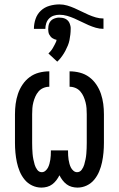

<svg xmlns="http://www.w3.org/2000/svg" viewBox="-20 -844 540 872"><path d="M168 8Q146 8 126 -1.5Q106 -11 92 -28Q78 -45 69.5 -65.5Q61 -86 56.5 -107.5Q52 -129 50 -151Q48 -173 48 -195V-325Q48 -349 51 -372Q54 -395 61.5 -417.5Q69 -440 82.5 -460Q96 -480 115 -494Q134 -508 157 -514Q180 -520 204 -520V-450Q190 -450 177 -444.5Q164 -439 155 -428.5Q146 -418 140.5 -405.5Q135 -393 131.5 -379.5Q128 -366 127 -352.5Q126 -339 126 -325V-195Q126 -182 126.5 -169.5Q127 -157 128 -145Q129 -133 131.5 -120.5Q134 -108 137.5 -96Q141 -84 149 -73Q157 -62 170 -62Q179 -62 186.5 -68.5Q194 -75 198 -83Q202 -91 204.5 -100Q207 -109 208.5 -118.5Q210 -128 210.5 -137.5Q211 -147 211 -156V-161H289V-156Q289 -147 289.5 -137.5Q290 -128 291.5 -118.5Q293 -109 295.5 -100Q298 -91 302 -83Q306 -75 313.5 -68.5Q321 -62 330 -62Q343 -62 351 -73Q359 -84 362.5 -96Q366 -108 368.5 -120.5Q371 -133 372 -145Q373 -157 373.5 -169.5Q374 -182 374 -195V-325Q374 -339 373 -352.5Q372 -366 368.5 -379.5Q365 -393 359.5 -405.5Q354 -418 345 -428.5Q336 -439 323 -444.5Q310 -450 296 -450V-520Q320 -520 343 -514Q366 -508 385 -494Q404 -480 417.5 -460Q431 -440 438.5 -417.5Q446 -395 449 -372Q452 -349 452 -325V-195Q452 -173 450 -151Q448 -129 443.5 -107.5Q439 -86 430.5 -65.5Q422 -45 408 -28Q394 -11 374 -1.5Q354 8 332 8Q319 8 306 4.5Q293 1 282.5 -7Q272 -15 264 -25.5Q256 -36 250 -48Q244 -36 236 -25.5Q228 -15 217.5 -7Q207 1 194 4.5Q181 8 168 8ZM186 -713H134Q134 -736 141.5 -758Q149 -780 165.5 -795.5Q182 -811 204.5 -817.5Q227 -824 250 -824Q268 -824 285 -819Q302 -814 318 -807Q334 -800 350 -792Q366 -784 382 -777Q398 -770 415 -765Q432 -760 450 -760V-713Q432 -713 415 -718Q398 -723 382 -730Q366 -737 350 -745Q334 -753 318 -760Q302 -767 285 -772Q268 -777 250 -777Q237 -777 224.5 -773Q212 -769 203 -760Q194 -751 190 -738.5Q186 -726 186 -713ZM240 -564 200 -601Q206 -607 211 -613Q216 -619 220 -626Q224 -633 228.5 -641.5Q233 -650 235 -655L237 -663Q232 -664 227 -666Q222 -668 217.5 -671Q213 -674 209.5 -678.5Q206 -683 203.5 -687.5Q201 -692 200 -698.5Q199 -705 199 -709V-713Q199 -719 200 -725.5Q201 -732 203.5 -738Q206 -744 210.5 -749Q215 -754 220.5 -757Q226 -760 233.5 -762Q241 -764 245 -764H250Q256 -764 262.5 -763Q269 -762 275 -759.5Q281 -757 286 -752.5Q291 -748 294 -742.5Q297 -737 299 -729.5Q301 -722 301 -718V-713Q301 -700 299.5 -687Q298 -674 295.5 -661.5Q293 -649 288 -637Q283 -625 277 -613.5Q271 -602 262.5 -590Q254 -578 248 -572Z"/></svg>

Font: Iosevka MaddieWtf
Style: Regular
Weight: 400
Monospace: yes
Designer: Belleve Invis
Foundry: Belleve Invis
Version: Version 31.3.0; ttfautohint (v1.8.3)